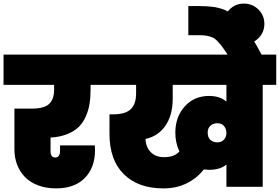

<svg xmlns="http://www.w3.org/2000/svg" viewBox="-31 -1046 1567 1075"><path d="M-11.2 -570.8V-740.2H539.1V-570.8H476.1V-544.9Q476.1 -500.5 470.2 -464.1Q464.4 -427.7 449 -393.1Q433.6 -358.4 408.9 -334.5Q384.3 -310.5 344.5 -294.7Q304.7 -278.8 252 -275.9V-199.2Q252 -164.1 278.8 -164.1Q291.5 -164.1 298.3 -174.1Q305.2 -184.1 305.2 -199.2V-231.9H500Q501 -219.7 501 -206.1Q501 -107.4 443.6 -49.3Q386.2 8.8 283.2 8.8Q227.5 8.8 182.6 -8.1Q137.7 -24.9 108.9 -54.7Q80.1 -84.5 64.9 -123.8Q49.8 -163.1 49.8 -209V-438H147.9Q185.5 -438 210.7 -445.8Q235.8 -453.6 248.8 -469Q261.7 -484.4 266.8 -502.2Q272 -520 272 -544.9V-570.8Z M1186 -249Q1208.5 -249 1222.7 -263.9Q1236.8 -278.8 1236.8 -303.2Q1235.8 -325.7 1223.1 -340.8Q1210.4 -356 1186 -356Q1162.1 -356 1147 -342Q1131.8 -328.1 1131.8 -303.2Q1131.8 -276.9 1147 -262.9Q1162.1 -249 1186 -249ZM1139.6 -95.2Q1127.4 -95.2 1109.9 -97.2Q1072.3 -48.3 1014.6 -19.8Q957 8.8 883.8 8.8Q742.7 8.8 662.4 -70.6Q582 -149.9 582 -296.9V-405.8H601.1Q671.4 -405.8 701.2 -434.8Q731 -463.9 731 -522.9V-570.8H516.6V-740.2H1515.6V-570.8H1439.9V0H1236.8V-125Q1202.6 -95.2 1139.6 -95.2ZM888.7 -166Q945.3 -166 973.6 -198.2Q950.7 -245.1 950.7 -303.2Q950.7 -391.6 1003.4 -450.2Q1056.2 -508.8 1139.6 -508.8Q1200.2 -508.8 1236.8 -477.1V-570.8H936V-494.1Q936 -401.4 895.3 -342.3Q854.5 -283.2 783.7 -268.1Q785.2 -223.6 812.3 -194.8Q839.4 -166 888.7 -166Z M1246.6 -734.9Q1226.1 -766.6 1213.4 -783.7Q1200.7 -800.8 1186.5 -815.7Q1172.4 -830.6 1158 -836.7Q1143.6 -842.8 1126 -845.9Q1108.4 -849.1 1082.5 -849.1H1023.4V-1012.2H1079.6Q1125 -1011.7 1156 -1008.3Q1187 -1004.9 1218.5 -993.7Q1250 -982.4 1273.4 -964.6Q1296.9 -946.8 1324 -914.6Q1351.1 -882.3 1377 -840.1Q1402.8 -797.9 1436.5 -734.9Z M1334.5 -798.8Q1287.6 -798.8 1254.4 -832Q1221.2 -865.2 1221.2 -912.1Q1221.2 -960 1254.2 -992.9Q1287.1 -1025.9 1334.5 -1025.9Q1382.3 -1025.9 1415.8 -992.9Q1449.2 -960 1449.2 -912.1Q1449.2 -865.2 1415.8 -832Q1382.3 -798.8 1334.5 -798.8Z"/></svg>

Font: SVN-Poppins Black
Style: Regular
Weight: 900
Designer: Ninad Kale (Devanagari), Jonny Pinhorn (Latin)
Foundry: Indian Type Foundry
Version: Version 3.002 2017